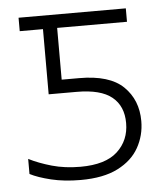

<svg xmlns="http://www.w3.org/2000/svg" viewBox="-44 -571 532 619"><g transform="rotate(-5 221.5 -261.5)"><path d="M192.9 7.8Q140.1 7.8 97.7 -2.4Q55.2 -12.7 29.8 -25.9V-74.7Q61.5 -58.6 103.5 -46.6Q145.5 -34.7 195.8 -34.7Q276.9 -34.7 315.7 -70.6Q354.5 -106.4 354.5 -162.6Q354.5 -217.3 318.4 -246.8Q282.2 -276.4 204.1 -276.4H113.8V-487.3H38.6V-530.8H385.7V-487.3H159.7V-319.8H216.3Q314.5 -319.8 359.1 -276.4Q403.8 -232.9 403.8 -164.6Q403.8 -118.2 381.8 -78.9Q359.9 -39.6 313.2 -15.9Q266.6 7.8 192.9 7.8Z"/></g></svg>

Font: Open Sans Light
Style: Regular
Weight: 300
Designer: Monotype Design Team
Foundry: Monotype Imaging Inc.
Version: Version 3.000; ttfautohint (v1.8.4)